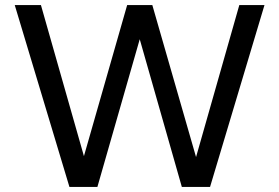

<svg xmlns="http://www.w3.org/2000/svg" viewBox="-20 -735 1098 755"><path d="M806 0H695L524 -600H535L363 0H253L38 -715H141L326 -65H294L480 -715H579L766 -65H736L921 -715H1020Z"/></svg>

Font: Wix Madefor Display Medium
Style: Regular
Weight: 500
Designer: Dalton Maag Ltd
Foundry: Dalton Maag Ltd
Version: Version 3.100